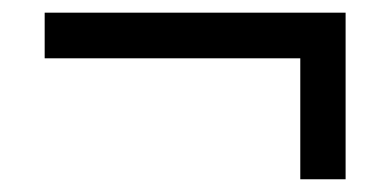

<svg xmlns="http://www.w3.org/2000/svg" viewBox="-20 -408 612 300"><path d="M520 -388.2V-127.9H449.2V-316.9H49.8V-388.2Z"/></svg>

Font: Defago Noto Sans
Style: Regular
Weight: 400
Designer: John M. Durdin
Foundry: Lao IT Dev Co., Ltd.
Version: Version 1.000 2007 initial release